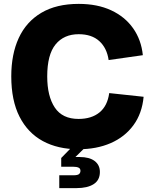

<svg xmlns="http://www.w3.org/2000/svg" viewBox="-20 -758 797 988"><path d="M384 10Q278 10 200.5 -32Q123 -74 80.5 -157.5Q38 -241 38 -365Q38 -479 76.5 -562.5Q115 -646 192.5 -692Q270 -738 385 -738Q481 -738 552 -705Q623 -672 665 -612.5Q707 -553 715 -474L539 -449Q530 -511 491 -546.5Q452 -582 385 -582Q309 -582 266 -529.5Q223 -477 223 -365Q223 -263 262 -204.5Q301 -146 384 -146Q451 -146 492 -179.5Q533 -213 542 -279L719 -260Q711 -174 666.5 -113.5Q622 -53 549.5 -21.5Q477 10 384 10ZM285 210V144H357Q380 144 387 137.5Q394 131 394 121Q394 109 384 104.5Q374 100 357 100H295V55L382 -34L419 0L368 50H390Q440 50 467 70.5Q494 91 494 127Q494 169 462 189.5Q430 210 374 210Z"/></svg>

Font: BDO Grotesk ExtraBold
Style: Regular
Weight: 800
Designer: Deni Anggara
Foundry: Lokal Container
Version: Version 2.000